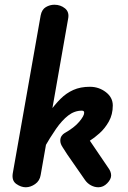

<svg xmlns="http://www.w3.org/2000/svg" viewBox="-20 -792 541 812"><path d="M89 0Q69 0 49 -14Q29 -28 34 -59L152 -727Q157 -752 174 -762Q191 -772 210 -772Q236 -772 255 -756.5Q274 -741 268 -712L152 -52Q148 -27 128.5 -13.5Q109 0 89 0ZM164 -162 189 -318Q212 -350 236 -374Q260 -398 290 -411.5Q320 -425 360 -425Q398 -425 427.5 -402.5Q457 -380 457 -346Q457 -308 440.5 -278.5Q424 -249 401 -228.5Q378 -208 360 -197L438 -82Q450 -66 450 -50Q450 -34 433.5 -17Q417 0 396 0Q380 0 365 -8Q350 -16 340 -30L265 -138Q255 -154 245 -169Q235 -184 235 -197Q235 -209 240.5 -217Q246 -225 253 -229Q294 -252 315 -277Q336 -302 336 -315Q336 -320 333.5 -322Q331 -324 326 -324Q295 -324 268.5 -303.5Q242 -283 217 -247Q192 -211 164 -162Z"/></svg>

Font: Edu VIC WA NT Beginner
Style: Bold
Weight: 700
Designer: Tina and Corey Anderson
Foundry: Google for Education
Version: Version 1.003